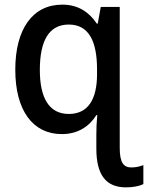

<svg xmlns="http://www.w3.org/2000/svg" viewBox="-20 -569 639 829"><path d="M524 240C556 240 583 234 599 226V144C585 149 569 154 547 154C513 154 497 132 497 70V-539H415L402 -467H398C366 -515 319 -549 249 -549C121 -549 46 -444 46 -268C46 -93 121 10 247 10C318 10 367 -25 396 -72H400C397 -42 396 -14 396 11V73C396 188 439 240 524 240ZM277 -77C192 -77 152 -146 152 -267C152 -394 192 -463 277 -463C363 -463 399 -392 399 -269V-249C399 -141 361 -77 277 -77Z"/></svg>

Font: Noto Sans Mono SemiCondensed Medium
Style: Regular
Weight: 500
Width: 4
Designer: Monotype Design Team
Foundry: Monotype Imaging Inc.
Version: Version 2.014